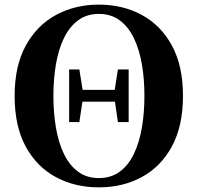

<svg xmlns="http://www.w3.org/2000/svg" viewBox="-20 -787 851 827"><path d="M405.8 20Q302.7 20 220.5 -24.2Q138.2 -68.4 90.6 -156Q43 -243.7 43 -374Q43 -502.9 91.1 -590.6Q139.2 -678.2 221.4 -722.7Q303.7 -767.1 405.8 -767.1Q508.8 -767.1 590.8 -722.7Q672.9 -678.2 720.5 -590.8Q768.1 -503.4 768.1 -374Q768.1 -244.1 720.5 -156.5Q672.9 -68.8 590.8 -24.4Q508.8 20 405.8 20ZM405.8 -20Q458.5 -20 495.8 -47.6Q533.2 -75.2 556.6 -124Q580.1 -172.9 591.1 -237.1Q602.1 -301.3 602.1 -374Q602.1 -446.3 591.1 -510.3Q580.1 -574.2 556.6 -622.8Q533.2 -671.4 495.8 -699.2Q458.5 -727.1 405.8 -727.1Q353.5 -727.1 316.2 -699.2Q278.8 -671.4 255.4 -622.8Q231.9 -574.2 220.9 -510.3Q210 -446.3 210 -374Q210 -301.3 220.9 -237.1Q231.9 -172.9 255.4 -124Q278.8 -75.2 316.2 -47.6Q353.5 -20 405.8 -20ZM487.8 -261.2 475.1 -349.1H335L321.8 -261.2H277.8V-487.8H321.8L335.9 -399.9H474.1L487.8 -487.8H534.2V-261.2Z"/></svg>

Font: Source Han Serif TW Heavy
Style: Regular
Weight: 900
Designer: Ryoko NISHIZUKA Ë•øÂ°öÊ∂ºÂ≠ê (kana & ideographs); Frank Grie√ühammer (Latin, Greek & Cyrillic); Wenlong ZHANG Âº†ÊñáÈæô 
Foundry: Adobe
Version: Version 2.003;hotconv 1.1.1;makeotfexe 2.6.0